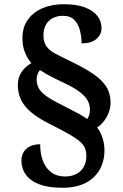

<svg xmlns="http://www.w3.org/2000/svg" viewBox="-20 -780 584 913"><path d="M276.1 112.8Q219.7 112.8 182.1 101.6Q144.5 90.3 122.6 71.5Q100.6 52.8 91.2 30.1Q81.9 7.4 81.9 -15.3Q81.9 -41.2 93.4 -58.7Q105 -76.2 125 -85.1Q145 -94 171 -94Q171 -49.8 184.1 -15.1Q197.3 19.6 223.7 39.4Q250 59.2 288.9 59.2Q321.2 59.2 343.8 47Q366.5 34.8 378.5 13.1Q390.6 -8.6 390.6 -37.9Q390.6 -58.7 384.5 -74.7Q378.4 -90.6 360.4 -106.6Q342.4 -122.6 308.3 -142Q274.1 -161.4 218.6 -189.3Q163.3 -217 129.3 -245.1Q95.4 -273.2 80 -305.4Q64.7 -337.6 64.7 -377Q64.7 -410.9 82.8 -437.8Q101 -464.6 129.5 -479.7Q112.6 -498.2 99.6 -528.4Q86.7 -558.6 86.7 -599.3Q86.7 -650.3 112.4 -686.3Q138.1 -722.4 182.5 -741.2Q226.9 -760 284 -760Q343.1 -760 382.8 -745.2Q422.6 -730.4 442.6 -704.9Q462.7 -679.4 462.7 -646.3Q462.7 -615.4 438.2 -594.5Q413.8 -573.7 367.9 -573.7Q367.9 -603.5 360.6 -633.5Q353.4 -663.6 334.4 -684.2Q315.4 -704.8 280 -704.8Q238 -704.8 212.3 -680.4Q186.6 -655.9 186.6 -611.3Q186.6 -579.7 200.6 -560Q214.6 -540.2 241.5 -525.8Q268.4 -511.4 305.6 -493.4Q376.6 -460 420.7 -430.3Q464.8 -400.5 485.3 -367.9Q505.8 -335.2 505.8 -292.2Q505.8 -255.7 487 -223.1Q468.2 -190.5 441.7 -173.9Q452.9 -160.3 460.5 -142.7Q468.2 -125.1 472.5 -105.8Q476.8 -86.6 476.8 -66.7Q476.8 -14.2 454.2 26.3Q431.5 66.8 387.2 89.8Q342.9 112.8 276.1 112.8ZM395.2 -214.1Q400.3 -222 404.1 -233Q407.8 -244.1 407.8 -257.2Q407.8 -280.2 397.7 -300.2Q387.7 -320.2 361.6 -340.8Q335.6 -361.4 286.2 -385.1Q253.1 -400.4 223.6 -415.6Q194.2 -430.9 169.9 -446.8Q162.8 -438.6 158.5 -427.4Q154.2 -416.2 154.2 -403.2Q154.2 -375.6 167.2 -355.6Q180.2 -335.6 210.8 -316Q241.4 -296.3 295 -270.1Q327.9 -253.3 351.9 -240.4Q375.8 -227.5 395.2 -214.1Z"/></svg>

Font: Noto Serif Ethiopic
Style: Regular
Weight: 400
Designer: Monotype Design Team
Foundry: Monotype Imaging Inc.
Version: Version 2.102